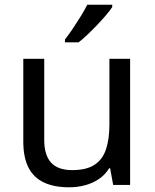

<svg xmlns="http://www.w3.org/2000/svg" viewBox="-20 -786 658 816"><path d="M533 -536V0H461L448 -71H444Q427 -43 400 -25Q373 -7 341 1.5Q309 10 274 10Q210 10 166.5 -10.5Q123 -31 101 -74Q79 -117 79 -185V-536H168V-191Q168 -127 197 -95Q226 -63 287 -63Q347 -63 381.5 -85.5Q416 -108 430.5 -151.5Q445 -195 445 -257V-536ZM457 -756Q448 -742 431 -722Q414 -702 393.5 -680.5Q373 -659 352.5 -639.5Q332 -620 314 -606H256V-618Q271 -637 288.5 -663Q306 -689 323 -716.5Q340 -744 351 -766H457Z"/></svg>

Font: Noto Sans Hebrew
Style: Regular
Weight: 400
Designer: Monotype Design Team
Foundry: Monotype Imaging Inc.
Version: Version 2.003;January 10, 2023;FontCreator 14.0.0.2877 64-bi